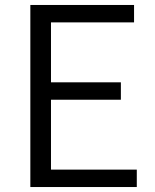

<svg xmlns="http://www.w3.org/2000/svg" viewBox="-20 -752 624 772"><path d="M102 0H530V-70H185V-351H466V-421H185V-662H519V-732H102Z"/></svg>

Font: Source Han Sans JP Normal
Style: Regular
Weight: 350
Designer: Ryoko NISHIZUKA 西塚涼子 (kana, bopomofo & ideographs); Paul D. Hunt (Latin, Greek & Cyrillic); Sandoll Communications 산돌커뮤니
Foundry: Adobe
Version: Version 2.002;hotconv 1.0.116;makeotfexe 2.5.65601